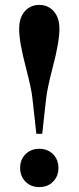

<svg xmlns="http://www.w3.org/2000/svg" viewBox="-20 -750 320 782"><path d="M58 -632C58 -596.7 67 -545 85 -477C101 -415 110 -372.7 112 -350L128 -205H152L168 -350C171.3 -378 180.3 -420.3 195 -477C213 -545 222 -596.7 222 -632C222 -662.7 214.3 -686.7 199 -704C183.7 -721.3 164 -730 140 -730C116 -730 96.3 -721.3 81 -704C65.7 -686.7 58 -662.7 58 -632ZM62 -66C62 -43.3 69.3 -24.7 84 -10C98.7 4.7 117.3 12 140 12C162.7 12 181.3 4.7 196 -10C210.7 -24.7 218 -43.3 218 -66C218 -88.7 210.7 -107.3 196 -122C181.3 -136.7 162.7 -144 140 -144C117.3 -144 98.7 -136.7 84 -122C69.3 -107.3 62 -88.7 62 -66Z"/></svg>

Font: Km Standard TT
Style: Bold
Weight: 700
Designer: Alexey Kryukov <alexios@thessalonica.org.ru>
Version: Version 2.0.2